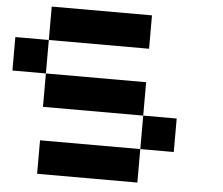

<svg xmlns="http://www.w3.org/2000/svg" viewBox="-63 -872 1326 1144"><g transform="rotate(5 600.0 -300.0)"><path d="M200.2 -200.2V-399.9H799.8V-200.2ZM0 -600.1H200.2V-399.9H0ZM1000 0H799.8V-200.2H1000ZM799.8 0V200.2H200.2V0ZM799.8 -799.8V-600.1H200.2V-799.8Z"/></g></svg>

Font: QuinqueFive
Style: Regular
Weight: 400
Monospace: yes
Designer: GGBotNet
Foundry: GGBotNet
Version: 1.1